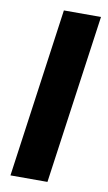

<svg xmlns="http://www.w3.org/2000/svg" viewBox="-84 -762 452 805"><g transform="rotate(10 142.5 -360.0)"><path d="M20.5 0 121 -720H279L178 0Z"/></g></svg>

Font: Chivo Medium
Style: Italic
Weight: 500
Italic angle: -8.05°
Designer: Hector Gatti
Foundry: Omnibus-Type
Version: Version 2.002